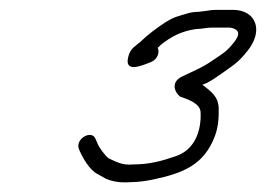

<svg xmlns="http://www.w3.org/2000/svg" viewBox="-20 -679 540 390"><path d="M410.8 -623H444.8C452.5 -623 465.8 -618.5 463.6 -609C463.5 -605.7 461 -600.7 456.1 -594C439.3 -573 434.3 -571.5 411.4 -556C389.2 -540.3 370.9 -534.2 348.7 -523C326.4 -511.5 335 -491.2 345.5 -483C361.8 -477.1 385.6 -469.4 387.4 -452C389.6 -410.8 373.8 -374.2 337.6 -362C310.1 -352.3 283.7 -345 250.6 -345C227.4 -342.5 215.2 -351.3 201.4 -357C194.7 -360.8 180.7 -380.2 178.3 -387L174.4 -396C167.3 -416.8 133 -397.7 140 -377C146.7 -360.2 161.9 -332.9 179 -325L195 -316C209 -310.1 223.8 -307.4 245.3 -309C260.2 -309 278.1 -311.6 291.6 -314.5C350.6 -327.2 393.8 -343 416.3 -402C424.2 -422.7 424.5 -443.3 424.2 -460C423.2 -483.5 408 -493.7 391 -507C403.2 -510.8 412.4 -517.4 427.9 -528C453.7 -546.7 463 -550.6 483 -576C516.5 -617.8 499.3 -659 453.1 -659H419.1C412.5 -659 406 -658.3 399.7 -657L383.2 -655C375.9 -655 368.7 -654 361.5 -652C342.3 -646 335.1 -645.5 316.4 -634C299 -622.7 279.1 -607.8 265.1 -594C255.3 -585.1 245.7 -582.1 240.9 -565C231 -529.7 267.4 -545.2 286.7 -553C299.2 -557.9 304.9 -571.6 300.4 -582C302.8 -584 305 -586 306.8 -588C327.1 -604.5 349.2 -616 378.1 -620C388.6 -620 399.8 -623 410.8 -623Z"/></svg>

Font: HoneyBee
Style: LitIt
Weight: 300
Foundry: Cannot Into Space Fonts
Version: Version 0.89